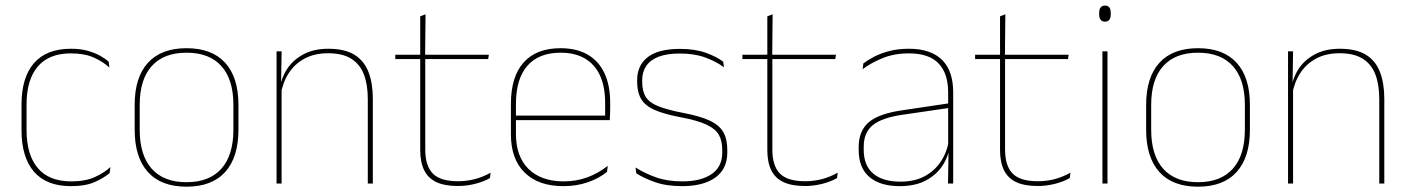

<svg xmlns="http://www.w3.org/2000/svg" viewBox="-20 -674 5176 705"><path d="M240.5 9.5Q150.5 9.5 104.8 -43.5Q59 -96.5 59 -196V-290.5Q59 -389.5 104.8 -442.2Q150.5 -495 240.5 -495Q275.5 -495 302 -487.5Q328.5 -480 347.8 -469.2Q367 -458.5 379 -447.5L381.5 -426Q358.5 -447.5 324.2 -462.8Q290 -478 240 -478Q160 -478 118.8 -429.8Q77.5 -381.5 77.5 -290.5V-196.5Q77.5 -105.5 118.8 -56.8Q160 -8 241.5 -8Q293.5 -8 328 -23.8Q362.5 -39.5 385.5 -60.5L382.5 -38.5Q363 -21.5 328.8 -6Q294.5 9.5 240.5 9.5Z M665 11.5Q571.5 11.5 523 -42.5Q474.5 -96.5 474.5 -197.5V-289Q474.5 -390 523.2 -443.5Q572 -497 665 -497Q758 -497 806.8 -443.5Q855.5 -390 855.5 -289V-197.5Q855.5 -96.5 806.8 -42.5Q758 11.5 665 11.5ZM665 -5Q748.5 -5 792.8 -54.5Q837 -104 837 -197.5V-289Q837 -382 793 -431.2Q749 -480.5 665 -480.5Q581 -480.5 537 -431.2Q493 -382 493 -289V-197.5Q493 -104 537 -54.5Q581 -5 665 -5Z M1330.5 0V-310Q1330.5 -363 1316.2 -400.5Q1302 -438 1270 -458.2Q1238 -478.5 1184.5 -478.5Q1135 -478.5 1098.2 -458.8Q1061.5 -439 1039.5 -404.2Q1017.5 -369.5 1010.5 -325L1001.5 -344H1007Q1011.5 -385 1033.2 -419.2Q1055 -453.5 1093.5 -474.2Q1132 -495 1185.5 -495Q1246 -495 1281.8 -472.8Q1317.5 -450.5 1333.2 -409.2Q1349 -368 1349 -311V0ZM995.5 0V-485.5H1014L1012 -358.5H1014V0Z M1661.5 9Q1613 9 1582.5 -5.2Q1552 -19.5 1537.5 -49Q1523 -78.5 1523 -123V-462.5H1541.5V-124.5Q1541.5 -65.5 1569 -37Q1596.5 -8.5 1662 -8.5Q1693 -8.5 1723.2 -16.2Q1753.5 -24 1781.5 -40L1779 -20Q1756 -7 1724.8 1Q1693.5 9 1661.5 9ZM1431.5 -457V-473H1775L1772.5 -457ZM1523 -468V-614L1542.5 -621.5L1541 -468Z M2048.5 9.5Q1957 9.5 1906.5 -40.2Q1856 -90 1856 -180.5V-292.5Q1856 -392.5 1902.8 -444.8Q1949.5 -497 2038.5 -497Q2097 -497 2137.8 -473.5Q2178.5 -450 2199.5 -405.2Q2220.5 -360.5 2220.5 -296.5V-279.5Q2220.5 -268.5 2220.2 -257.5Q2220 -246.5 2219 -233H2202Q2202 -250.5 2202 -266.5Q2202 -282.5 2202 -296Q2202 -355.5 2183.2 -396.5Q2164.5 -437.5 2128 -459Q2091.5 -480.5 2038.5 -480.5Q1958.5 -480.5 1916.5 -432.5Q1874.5 -384.5 1874.5 -292.5V-243.5V-239.5V-181Q1874.5 -140 1886.2 -108Q1898 -76 1920.5 -53.8Q1943 -31.5 1975.5 -19.8Q2008 -8 2049 -8Q2096.5 -8 2136.5 -22.8Q2176.5 -37.5 2211.5 -65L2209 -43Q2179.5 -19 2138.5 -4.8Q2097.5 9.5 2048.5 9.5ZM1864.5 -233V-249.5H2212.5V-233Z M2484.5 9.5Q2426 9.5 2384.2 -5.5Q2342.5 -20.5 2316.5 -37.5L2313.5 -59Q2348.5 -37 2389.8 -22.5Q2431 -8 2485.5 -8Q2554 -8 2593 -34.8Q2632 -61.5 2632 -113.5V-123.5Q2632 -157 2619.5 -179Q2607 -201 2574.5 -216.2Q2542 -231.5 2481.5 -243Q2420 -254.5 2384.5 -270Q2349 -285.5 2334.2 -310.5Q2319.5 -335.5 2319.5 -374.5V-379.5Q2319.5 -434.5 2358.8 -464.5Q2398 -494.5 2476.5 -494.5Q2532.5 -494.5 2572.2 -480Q2612 -465.5 2635.5 -447.5L2638.5 -427Q2608 -449 2568.8 -463.2Q2529.5 -477.5 2476 -477.5Q2429 -477.5 2398.5 -465.8Q2368 -454 2353 -432Q2338 -410 2338 -379.5V-374.5Q2338 -339.5 2351.2 -318.2Q2364.5 -297 2397 -284Q2429.5 -271 2486 -260Q2550 -248 2585.8 -231.2Q2621.5 -214.5 2636 -188.8Q2650.5 -163 2650.5 -124.5V-113.5Q2650.5 -54 2606.8 -22.2Q2563 9.5 2484.5 9.5Z M2936 9Q2887.5 9 2857 -5.2Q2826.5 -19.5 2812 -49Q2797.5 -78.5 2797.5 -123V-462.5H2816V-124.5Q2816 -65.5 2843.5 -37Q2871 -8.5 2936.5 -8.5Q2967.5 -8.5 2997.8 -16.2Q3028 -24 3056 -40L3053.5 -20Q3030.5 -7 2999.2 1Q2968 9 2936 9ZM2706 -457V-473H3049.5L3047 -457ZM2797.5 -468V-614L2817 -621.5L2815.5 -468Z M3461 0 3463 -128 3461.5 -131.5V-292V-334.5Q3461.5 -404.5 3426.2 -441.2Q3391 -478 3317.5 -478Q3263 -478 3220 -460.2Q3177 -442.5 3147.5 -420L3150 -441Q3165.5 -453 3189.2 -465.5Q3213 -478 3245.2 -486.5Q3277.5 -495 3317.5 -495Q3359 -495 3389.5 -484.2Q3420 -473.5 3440.2 -453Q3460.5 -432.5 3470.2 -402.8Q3480 -373 3480 -335V0ZM3284 9.5Q3211.5 9.5 3172.2 -24.2Q3133 -58 3133 -123V-134.5Q3133 -192.5 3169 -224.2Q3205 -256 3289.5 -268.5L3470.5 -295.5L3471 -278.5L3293 -252.5Q3218 -241.5 3184.8 -214.5Q3151.5 -187.5 3151.5 -135.5V-124Q3151.5 -66.5 3186.2 -36.8Q3221 -7 3286.5 -7Q3338.5 -7 3375.8 -27.2Q3413 -47.5 3435.5 -82.2Q3458 -117 3464.5 -160.5L3474 -142H3468Q3464 -102.5 3442 -67.8Q3420 -33 3380.5 -11.8Q3341 9.5 3284 9.5Z M3790.5 9Q3742 9 3711.5 -5.2Q3681 -19.5 3666.5 -49Q3652 -78.5 3652 -123V-462.5H3670.5V-124.5Q3670.5 -65.5 3698 -37Q3725.5 -8.5 3791 -8.5Q3822 -8.5 3852.2 -16.2Q3882.5 -24 3910.5 -40L3908 -20Q3885 -7 3853.8 1Q3822.5 9 3790.5 9ZM3560.5 -457V-473H3904L3901.5 -457ZM3652 -468V-614L3671.5 -621.5L3670 -468Z M4028 0V-485.5H4046.5V0ZM4037.5 -594.5Q4027 -594.5 4021.5 -601.2Q4016 -608 4016 -622V-626.5Q4016 -640 4021.5 -646.8Q4027 -653.5 4037.5 -653.5Q4048 -653.5 4053.2 -646.8Q4058.5 -640 4058.5 -626.5V-622Q4058.5 -608 4053.2 -601.2Q4048 -594.5 4037.5 -594.5Z M4379 11.5Q4285.5 11.5 4237 -42.5Q4188.5 -96.5 4188.5 -197.5V-289Q4188.5 -390 4237.2 -443.5Q4286 -497 4379 -497Q4472 -497 4520.8 -443.5Q4569.5 -390 4569.5 -289V-197.5Q4569.5 -96.5 4520.8 -42.5Q4472 11.5 4379 11.5ZM4379 -5Q4462.5 -5 4506.8 -54.5Q4551 -104 4551 -197.5V-289Q4551 -382 4507 -431.2Q4463 -480.5 4379 -480.5Q4295 -480.5 4251 -431.2Q4207 -382 4207 -289V-197.5Q4207 -104 4251 -54.5Q4295 -5 4379 -5Z M5044.5 0V-310Q5044.5 -363 5030.2 -400.5Q5016 -438 4984 -458.2Q4952 -478.5 4898.5 -478.5Q4849 -478.5 4812.2 -458.8Q4775.5 -439 4753.5 -404.2Q4731.5 -369.5 4724.5 -325L4715.5 -344H4721Q4725.5 -385 4747.2 -419.2Q4769 -453.5 4807.5 -474.2Q4846 -495 4899.5 -495Q4960 -495 4995.8 -472.8Q5031.5 -450.5 5047.2 -409.2Q5063 -368 5063 -311V0ZM4709.5 0V-485.5H4728L4726 -358.5H4728V0Z"/></svg>

Font: Anek Tamil Medium Thin
Style: Regular
Weight: 250
Version: Version 1.003